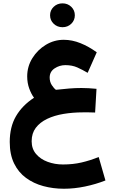

<svg xmlns="http://www.w3.org/2000/svg" viewBox="-20 -798 688 1155"><path d="M281.2 -706.1Q281.2 -736.3 303 -757.1Q324.7 -777.8 356 -777.8Q387.2 -777.8 408.7 -757.1Q430.2 -736.3 430.2 -706.1Q430.2 -675.8 408.7 -655Q387.2 -634.3 356 -634.3Q324.7 -634.3 303 -655Q281.2 -675.8 281.2 -706.1ZM560.5 -263.7 552.2 -121.1Q530.3 -122.1 513.4 -122.1Q496.6 -122.1 480 -122.1Q418.5 -122.1 362.5 -112.8Q306.6 -103.5 263.4 -82.8Q220.2 -62 195.3 -29.1Q170.4 3.9 170.4 51.8Q170.4 97.2 197 128.4Q223.6 159.7 266.6 175.5Q309.6 191.4 358.9 191.4Q418.9 191.4 470.5 179.4Q522 167.5 573.7 146.5L614.3 287.6Q556.2 310.5 491.2 324Q426.3 337.4 364.3 337.4Q299.3 337.4 240.7 321.5Q182.1 305.7 136.5 272.2Q90.8 238.8 64.7 185.1Q38.6 131.3 38.6 56.2Q38.6 -34.7 76.2 -99.1Q113.8 -163.6 184.6 -210Q168.5 -231.4 156 -265.1Q143.6 -298.8 143.6 -338.4Q143.6 -397.9 174.6 -448Q205.6 -498 255.6 -528.3Q305.7 -558.6 363.3 -558.6Q414.1 -558.6 464.1 -538.3Q514.2 -518.1 562 -483.4L507.3 -359.9Q476.1 -378.4 445.1 -392.3Q414.1 -406.2 373 -406.2Q337.9 -406.2 308.3 -386.5Q278.8 -366.7 278.8 -331.5Q278.8 -305.7 291.5 -286.1Q304.2 -266.6 316.4 -257.8Q359.9 -262.7 396.2 -265.6Q432.6 -268.6 469.7 -268.6Q512.2 -268.6 560.5 -263.7Z"/></svg>

Font: Vazirmatn RD UI Black
Style: Regular
Weight: 900
Designer: Saber Rastikerdar
Foundry: Saber Rastikerdar
Version: Version 33.003